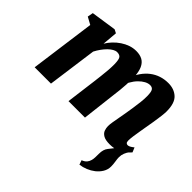

<svg xmlns="http://www.w3.org/2000/svg" viewBox="-179 -805 1298 1298"><g transform="rotate(45 470.0 -156.0)"><path d="M719 251.5 708 220Q730 211.5 740.5 199Q751 186.5 755.5 169.5Q759 156.5 759.5 140.8Q760 125 760 106.5Q760 65 779 41.5Q798 18 814 -3L900.5 -49.5Q887 -32 879.5 -13Q872 6 872 26.5Q872 42 875.8 64.8Q879.5 87.5 879.5 109Q879.5 138.5 864.5 163.5Q849.5 188.5 825.5 207.5Q803 225 775.2 236.5Q747.5 248 719 251.5ZM265.5 -551 256 -442Q270.5 -467 291.5 -489Q312.5 -511 337.8 -528Q363 -545 390.8 -554.5Q418.5 -564 448 -564Q483.5 -564 508 -550.5Q532.5 -537 546 -507Q559.5 -477 562 -426.5Q562 -418.5 562 -409Q562 -399.5 561.2 -389.2Q560.5 -379 559 -369L538 -398Q553.5 -438.5 575.2 -469.5Q597 -500.5 624.5 -521.5Q652 -542.5 684.5 -553.2Q717 -564 754.5 -564Q810.5 -564 846 -531.2Q881.5 -498.5 881.5 -419Q881.5 -403.5 877.8 -372.8Q874 -342 868.5 -308Q863 -274 858 -247Q854 -222 849.2 -194.8Q844.5 -167.5 841 -142.8Q837.5 -118 837 -100Q837 -82 843 -77Q849 -72 856 -72Q864.5 -72 874 -76.8Q883.5 -81.5 900 -94.5L914 -61Q908 -53 889.8 -36Q871.5 -19 840.8 -4.5Q810 10 766 10Q725.5 10 704.8 -2.2Q684 -14.5 677.5 -33Q671 -51.5 671 -70Q671 -84.5 674.8 -108.5Q678.5 -132.5 684 -160.8Q689.5 -189 694 -216.5Q698.5 -243.5 703.5 -276Q708.5 -308.5 712.2 -341Q716 -373.5 715.5 -400.5Q715 -440 706 -453.5Q697 -467 677 -467Q658.5 -467 638.5 -456.2Q618.5 -445.5 599 -425.5Q579.5 -405.5 563.8 -377.5Q548 -349.5 538.5 -315.5L562 -404.5Q562 -382 560.2 -354.8Q558.5 -327.5 555.8 -299.8Q553 -272 549.5 -247L520.5 0H363L391 -216Q394.5 -244 398.2 -275.8Q402 -307.5 404.5 -339.2Q407 -371 406.5 -398Q405.5 -442 395 -454.5Q384.5 -467 361.5 -467Q348 -467 332.5 -458.2Q317 -449.5 301 -433.8Q285 -418 270.2 -397.5Q255.5 -377 244 -354.5L195.5 0H39.5L103 -468L51 -496.5L58.5 -537L240 -564Z"/></g></svg>

Font: Merriweather 28pt Black
Style: Italic
Weight: 900
Italic angle: -7.8°
Version: Version 2.101